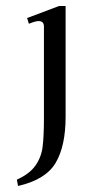

<svg xmlns="http://www.w3.org/2000/svg" viewBox="-20 -492 321 638"><path d="M36 105Q78 86 97.5 58.5Q117 31 121.5 -3.5Q126 -38 126 -101V-404Q126 -422 108 -422Q98 -422 76 -413L70 -432L176 -472H198V-104Q198 -7 165 49Q132 105 40 126Z"/></svg>

Font: Taviraj Light
Style: Regular
Weight: 300
Designer: Katatrad Team
Foundry: CadsonDemak
Version: Version 1.001